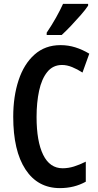

<svg xmlns="http://www.w3.org/2000/svg" viewBox="-20 -957 506 987"><path d="M299 -623Q252 -623 223 -587Q194 -551 181 -490.5Q168 -430 168 -356Q168 -230 202 -161Q236 -92 302 -92Q331 -92 360 -101Q389 -110 421 -126V-23Q362 10 288 10Q174 10 111 -86Q48 -182 48 -357Q48 -461 75.5 -544.5Q103 -628 157.5 -676.5Q212 -725 291 -725Q331 -725 367.5 -713.5Q404 -702 439 -681L404 -584Q378 -601 351 -612Q324 -623 299 -623ZM433 -928Q420 -908 396 -880.5Q372 -853 345.5 -825Q319 -797 297 -777H220V-789Q247 -829 268 -866.5Q289 -904 304 -937H433Z"/></svg>

Font: Noto Sans Gurmukhi ExtraCondensed SemiBold
Style: Regular
Weight: 600
Width: 2
Designer: Jelle Bosma - Monotype Design Team
Foundry: Monotype Imaging Inc.
Version: Version 2.004; ttfautohint (v1.8.4.7-5d5b)